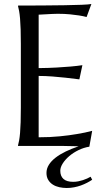

<svg xmlns="http://www.w3.org/2000/svg" viewBox="-20 -728 530 958"><path d="M439.9 168.9Q428.2 176.8 414.1 184.1Q399.9 191.4 383.8 197.3Q367.7 203.1 349.9 206.5Q332 210 313 210Q294.4 210 276.1 206.1Q257.8 202.1 243.7 193.1Q229.5 184.1 220.7 169.7Q211.9 155.3 211.9 134.8Q211.9 113.3 223.9 94.2Q235.8 75.2 257.3 58.6Q278.8 42 308.1 27.8Q337.4 13.7 372.1 2Q359.4 1.5 345 1.2Q330.6 1 317.9 0.7Q305.2 0.5 295.2 0.2Q285.2 0 280.8 0H69.8V-2Q72.8 -12.2 75.4 -27.3Q78.1 -42.5 80.1 -64.9Q82 -87.4 83 -118.4Q84 -149.4 84 -190.9V-508.8Q84 -550.3 83 -581.3Q82 -612.3 80.1 -635Q78.1 -657.7 75.4 -672.9Q72.8 -688 69.8 -698.2V-700.2Q130.9 -700.2 191.2 -700.7Q251.5 -701.2 301.8 -701.9Q352.1 -702.6 387.7 -704.1Q423.3 -705.6 436 -708L412.1 -643.1Q396 -647.5 374.5 -650.9Q356 -653.8 329.3 -656.5Q302.7 -659.2 268.1 -659.2Q256.3 -659.2 240 -658.4Q223.6 -657.7 208.5 -656.7Q190.9 -655.8 172.9 -654.8V-388.2Q223.1 -388.7 263.7 -391.1Q304.2 -393.6 332.5 -396Q365.7 -398.9 391.1 -402.8L376 -332Q342.3 -336.4 307.1 -340.3Q276.9 -343.8 241.2 -346.4Q205.6 -349.1 172.9 -349.1V-43Q230.5 -43 278.8 -47.9Q327.1 -52.7 363.3 -59.1Q405.3 -65.9 439.9 -75.2L425.8 3.9Q397.9 8.3 371.8 21Q345.7 33.7 325.4 51Q305.2 68.4 293 87.6Q280.8 106.9 280.8 124Q280.8 150.4 296.6 164.8Q312.5 179.2 345.2 179.2Q357.9 179.2 370.4 176.8Q382.8 174.3 394 170.7Q405.3 167 415 162.6Q424.8 158.2 432.1 153.8Z"/></svg>

Font: Marcellus SC
Style: Regular
Weight: 400
Designer: Astigmatic (AOETI)
Foundry: Astigmatic (AOETI)
Version: Version 1.001